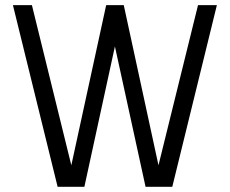

<svg xmlns="http://www.w3.org/2000/svg" viewBox="-20 -720 886 740"><path d="M202.1 0 29.8 -700.2H103L254.9 -83L389.2 -700.2H457L590.8 -83L743.2 -700.2H815.9L644 0H541L422.9 -541L305.2 0Z"/></svg>

Font: Uncut Sans
Style: Regular
Weight: 400
Designer: Kasper Nordkvist
Foundry: UNCUT.wtf
Version: Version 1.304;Glyphs 3.2 (3246)